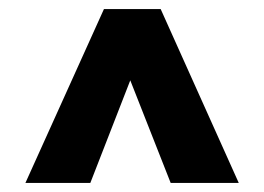

<svg xmlns="http://www.w3.org/2000/svg" viewBox="-20 -702 582 423"><path d="M356 -299 267 -525 179 -299H36L209 -682H334L506 -299Z"/></svg>

Font: Montagu Slab 24pt
Style: Bold
Weight: 700
Designer: Florian Karsten
Foundry: Florian Karsten
Version: Version 1.000